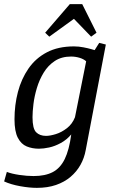

<svg xmlns="http://www.w3.org/2000/svg" viewBox="-35 -729 556 927"><path d="M143 178Q107 178 62.5 170Q18 162 -15 147L-2 101Q21 110 58 115.5Q95 121 127 121Q183 121 219.5 102Q256 83 277.5 39Q299 -5 309 -80Q287 -54 258.5 -38.5Q230 -23 202.5 -17Q175 -11 153 -11Q121 -11 94 -22Q67 -33 51 -64Q35 -95 35 -153Q35 -222 51.5 -285Q68 -348 102.5 -398Q137 -448 191.5 -476.5Q246 -505 322 -505Q345 -505 368 -500.5Q391 -496 406.5 -491.5Q422 -487 422 -487L444 -522L476 -514L379 -5Q372 34 353.5 67Q335 100 305.5 125Q276 150 235.5 164Q195 178 143 178ZM187 -73Q207 -73 234.5 -81.5Q262 -90 288 -110Q314 -130 327 -163L381 -433Q369 -444 349 -450Q329 -456 308 -456Q262 -456 229.5 -434.5Q197 -413 176 -378.5Q155 -344 143 -304Q131 -264 126.5 -226.5Q122 -189 122 -163Q122 -108 139.5 -90.5Q157 -73 187 -73ZM203 -552 183 -571 302 -709H362L431 -571L405 -552L322 -638Z"/></svg>

Font: Manuale
Style: Italic
Weight: 400
Italic angle: -11°
Designer: Eduardo Tunni / Pablo Cosgaya
Foundry: Eduardo Tunni / Pablo Cosgaya
Version: Version 1.002